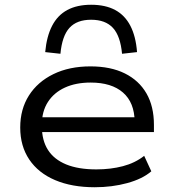

<svg xmlns="http://www.w3.org/2000/svg" viewBox="-20 -778 724 807"><path d="M378 9Q282 9 211.5 -21Q141 -51 103 -107.5Q65 -164 65 -242Q65 -319 101.5 -376.5Q138 -434 204.5 -466.5Q271 -499 360 -499Q445 -499 504.5 -469.5Q564 -440 595.5 -385.5Q627 -331 627 -253V-223H134V-285H569L546 -267Q545 -347 497 -389Q449 -431 361 -431Q299 -431 253 -410Q207 -389 181.5 -349.5Q156 -310 156 -255V-247Q156 -188 181.5 -148Q207 -108 258 -87Q309 -66 385 -66Q445 -66 496.5 -79.5Q548 -93 586 -123L616 -58Q579 -26 515 -8.5Q451 9 378 9ZM234 -552 170 -559Q176 -625 199 -669.5Q222 -714 263 -736Q304 -758 363 -758Q423 -758 464 -736Q505 -714 528 -669.5Q551 -625 556 -559L493 -552Q486 -627 454.5 -661Q423 -695 363 -695Q303 -695 272 -661Q241 -627 234 -552Z"/></svg>

Font: Nunito Sans 10pt Expanded
Style: Regular
Weight: 400
Width: 7
Designer: Vernon Adams
Foundry: Vernon Adams
Version: Version 3.101;gftools[0.9.27]